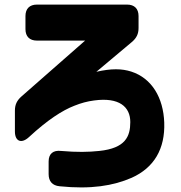

<svg xmlns="http://www.w3.org/2000/svg" viewBox="-20 -735 790 837"><path d="M240 77C376 91 474 75 554 40C652 -4 700 -86 696 -201C692 -309 642 -394 552 -423C511 -436 466 -437 400 -422L555 -552C575 -569 584 -587 584 -613V-665C584 -697 566 -715 534 -715H141C109 -715 91 -697 91 -665V-608C91 -576 109 -558 141 -558H351L73 -314C54 -297 45 -279 45 -253V-162C45 -118 74 -107 107 -138C187 -212 252 -254 304 -274C334 -286 360 -293 390 -297C500 -312 548 -269 548 -203C548 -140 527 -89 413 -77C365 -72 316 -71 246 -77C212 -81 192 -65 192 -31V24C192 55 208 74 240 77Z"/></svg>

Font: コーポレート・ロゴ（ラウンド）ver3 Bold
Style: Regular
Weight: 700
Designer: [KANA_main] LOGOTYPE.JP [Source Han Sans] Ryoko NISHIZUKA 西塚涼子 (kana, bopomofo & ideographs); Paul D. Hunt (Latin, Greek
Version: Version 12.001;FEAKit 1.0